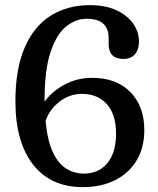

<svg xmlns="http://www.w3.org/2000/svg" viewBox="-20 -734 633 767"><path d="M339.5 -713.5Q401 -713.5 444.8 -693.2Q488.5 -673 511.8 -640Q535 -607 535 -568.5Q535 -535 518.5 -516.8Q502 -498.5 473.5 -498.5Q414 -498.5 414 -558.5V-583Q414 -619 392.8 -639Q371.5 -659 326 -659Q282.5 -659 244.2 -628.2Q206 -597.5 182 -526.2Q158 -455 158 -334Q158 -330.5 158 -327.5Q188 -369.5 238.2 -396.2Q288.5 -423 348 -423Q445.5 -423 501 -366Q556.5 -309 556.5 -214.5Q556.5 -144.5 526 -93.5Q495.5 -42.5 440.2 -14.5Q385 13.5 311 13.5Q182.5 13.5 112.2 -76.5Q42 -166.5 41.5 -328Q41.5 -458 78.5 -543.8Q115.5 -629.5 182.8 -671.5Q250 -713.5 339.5 -713.5ZM307.5 -359Q257.5 -359 217.2 -327.5Q177 -296 162 -250.5Q169.5 -172.5 191 -126.5Q212.5 -80.5 244.5 -60.5Q276.5 -40.5 315.5 -40.5Q374 -40.5 408.8 -82.2Q443.5 -124 443.5 -199.5Q443.5 -278 406.5 -318.5Q369.5 -359 307.5 -359Z"/></svg>

Font: Fraunces 9pt S100
Style: Regular
Weight: 400
Version: Version 1.000; ttfautohint (v1.8.3)